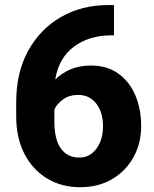

<svg xmlns="http://www.w3.org/2000/svg" viewBox="-20 -740 617 769"><path d="M413.1 -719.7H436.5V-598.6H427.7Q336.4 -598.6 275.6 -552.7Q214.8 -506.8 201.2 -421.4Q226.6 -446.8 262.2 -462.2Q297.9 -477.5 343.8 -477.5Q409.7 -477.5 454.6 -444.8Q499.5 -412.1 522.5 -357.2Q545.4 -302.2 545.4 -234.9Q545.4 -165.5 514.6 -110.1Q483.9 -54.7 429 -22.5Q374 9.8 301.3 9.8Q226.1 9.8 168.2 -25.4Q110.4 -60.5 77.6 -124.3Q44.9 -188 44.9 -274.4V-331.5Q44.9 -449.7 93 -536.9Q141.1 -624 224.4 -671.9Q307.6 -719.7 413.1 -719.7ZM197.8 -253.4Q197.8 -180.7 224.1 -144.8Q250.5 -108.9 297.4 -108.9Q339.8 -108.9 366.2 -144.5Q392.6 -180.2 392.6 -233.9Q392.6 -290.5 365.5 -325.2Q338.4 -359.9 293 -359.9Q258.3 -359.9 233.9 -342.8Q209.5 -325.7 197.8 -301.8Z"/></svg>

Font: Vazirmatn UI ExtraBold
Style: Regular
Weight: 800
Designer: Saber Rastikerdar
Foundry: Saber Rastikerdar
Version: Version 33.003